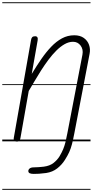

<svg xmlns="http://www.w3.org/2000/svg" viewBox="-25 -1250 820 1698"><path d="M123 2Q106 2 100.2 -6Q94.5 -14 96.5 -28L249.5 -896.5Q252 -912.5 259.8 -921Q267.5 -929.5 285.5 -929.5Q300 -929.5 305.5 -920.2Q311 -911 308 -893L155.5 -28Q153.5 -18 148.2 -8Q143 2 123 2ZM274 288Q249.5 288 237.5 282Q225.5 276 225.5 262.5Q225.5 249.5 237.5 239.8Q249.5 230 275.5 230Q296 230 317.5 228.2Q339 226.5 362 224Q415.5 217 448.5 191Q481.5 165 501.5 132.5Q522 97.5 533.8 69.2Q545.5 41 553.8 8Q562 -25 571 -73L704 -766Q713 -813.5 687.8 -847Q662.5 -880.5 621 -880.5Q583.5 -880.5 546.5 -859.5Q509.5 -838.5 473.5 -802.8Q437.5 -767 403.5 -721.5Q369.5 -676 338 -626.5Q306.5 -577 278.2 -528.5Q250 -480 225 -438.5Q219.5 -429.5 214.2 -426.8Q209 -424 196 -425.5Q188.5 -426.5 184.5 -428.8Q180.5 -431 179.5 -434.2Q178.5 -437.5 179.2 -442.2Q180 -447 181.8 -453.8Q183.5 -460.5 185 -469L259.5 -602.5Q299.5 -668.5 341 -728.8Q382.5 -789 427.5 -836.2Q472.5 -883.5 523 -910.8Q573.5 -938 631.5 -938Q683.5 -938 716.5 -914.2Q749.5 -890.5 762.5 -853.2Q775.5 -816 767.5 -775L633 -74Q621.5 -14 611.5 24.8Q601.5 63.5 587.2 95Q573 126.5 548.5 165Q522 207 481 239.2Q440 271.5 383 280Q347 285 320.8 286.5Q294.5 288 274 288ZM123 2Q106 2 100.2 -6Q94.5 -14 96.5 -28L249.5 -896.5Q252 -912.5 259.8 -921Q267.5 -929.5 285.5 -929.5Q300 -929.5 305.5 -920.2Q311 -911 308 -893L155.5 -28Q153.5 -18 148.2 -8Q143 2 123 2ZM274 288Q249.5 288 237.5 282Q225.5 276 225.5 262.5Q225.5 249.5 237.5 239.8Q249.5 230 275.5 230Q296 230 317.5 228.2Q339 226.5 362 224Q415.5 217 448.5 191Q481.5 165 501.5 132.5Q522 97.5 533.8 69.2Q545.5 41 553.8 8Q562 -25 571 -73L704 -766Q713 -813.5 687.8 -847Q662.5 -880.5 621 -880.5Q583.5 -880.5 546.5 -859.5Q509.5 -838.5 473.5 -802.8Q437.5 -767 403.5 -721.5Q369.5 -676 338 -626.5Q306.5 -577 278.2 -528.5Q250 -480 225 -438.5Q219.5 -429.5 214.2 -426.8Q209 -424 196 -425.5Q188.5 -426.5 184.5 -428.8Q180.5 -431 179.5 -434.2Q178.5 -437.5 179.2 -442.2Q180 -447 181.8 -453.8Q183.5 -460.5 185 -469L259.5 -602.5Q299.5 -668.5 341 -728.8Q382.5 -789 427.5 -836.2Q472.5 -883.5 523 -910.8Q573.5 -938 631.5 -938Q683.5 -938 716.5 -914.2Q749.5 -890.5 762.5 -853.2Q775.5 -816 767.5 -775L633 -74Q621.5 -14 611.5 24.8Q601.5 63.5 587.2 95Q573 126.5 548.5 165Q522 207 481 239.2Q440 271.5 383 280Q347 285 320.8 286.5Q294.5 288 274 288ZM-5 420.5H775.5V428.5H-5ZM-5 -16H775.5V0H-5ZM-5 -505.5H775.5V-497.5H-5ZM-5 -1230H775.5V-1222H-5Z"/></svg>

Font: Edu VIC WA NT Pre Guide
Style: Regular
Weight: 400
Designer: Tina and Corey Anderson, Eben Sorkin, Mirko Velimirovic
Foundry: Google for Education
Version: Version 1.000